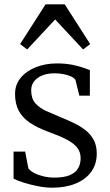

<svg xmlns="http://www.w3.org/2000/svg" viewBox="-20 -862 513 893"><path d="M223 11Q192 11 156.2 4Q120.5 -3 89.8 -12.8Q59 -22.5 43 -31V-157H97L112 -79Q119 -68.5 137.2 -58.5Q155.5 -48.5 180.5 -42.2Q205.5 -36 233 -36Q277.5 -36 304.2 -47.2Q331 -58.5 343 -78.8Q355 -99 355 -126Q355 -155.5 338.2 -176.2Q321.5 -197 288.2 -214Q255 -231 205 -249Q153 -268 118.5 -291.5Q84 -315 67 -347.2Q50 -379.5 50 -425Q50 -469 76.8 -500.8Q103.5 -532.5 147.8 -549.8Q192 -567 244 -567Q283.5 -567 314.2 -561Q345 -555 366.2 -547.5Q387.5 -540 398 -536V-417H349L331 -490Q326 -499 311.2 -506Q296.5 -513 276.5 -517Q256.5 -521 236 -521Q202.5 -521.5 177.5 -511.5Q152.5 -501.5 138.8 -483.8Q125 -466 125 -442Q125 -404 144.2 -382Q163.5 -360 193.8 -346.2Q224 -332.5 257 -319Q290 -305.5 321 -291Q352 -276.5 376.5 -257.5Q401 -238.5 415.5 -212Q430 -185.5 430 -148Q430 -98 404 -62.5Q378 -27 331.2 -8Q284.5 11 223 11ZM106.5 -632 73.5 -657 192 -842H281L399.5 -657L366.5 -632L236.5 -771.5Z"/></svg>

Font: Merriweather Light
Style: Regular
Weight: 300
Version: Version 2.100